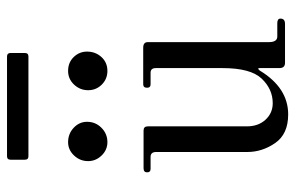

<svg xmlns="http://www.w3.org/2000/svg" viewBox="-167 -665 841 547"><g transform="rotate(-90 253.5 -391.5)"><path d="M82 -731Q72 -731 72 -741V-782Q72 -792 82 -792H366Q376 -792 376 -782V-741Q376 -731 366 -731ZM122 -506Q100 -506 84 -522.5Q68 -539 68 -561Q68 -584 84 -601Q100 -618 122 -618Q146 -618 163 -602Q180 -586 180 -564Q180 -540 163 -523Q146 -506 122 -506ZM325 -506Q302 -506 286 -522Q270 -538 270 -561Q270 -584 286 -601Q302 -618 325 -618Q349 -618 364.5 -602Q380 -586 380 -564Q380 -540 364.5 -523Q349 -506 325 -506ZM201 9Q145 9 119.5 -28Q94 -65 94 -107V-367Q94 -383 80 -383H46Q36 -383 36 -393Q36 -403 48 -403H155Q167 -403 167 -391V-109Q167 -76 186 -55.5Q205 -35 233 -35Q273 -35 303 -66.5Q333 -98 333 -178V-368Q333 -383 320 -383H287Q277 -383 277 -393Q277 -404 287 -404H391Q407 -404 407 -391V-46Q407 -22 423 -22H461Q474 -22 474 -13Q474 0 459 0H348Q333 0 333 -16V-72Q333 -79 329 -75L326 -72Q277 9 201 9Z"/></g></svg>

Font: HK Venetian
Style: Regular
Weight: 400
Designer: Alfredo Marco Pradil
Foundry: Alfredo Marco Pradil
Version: Version 1.000;PS 001.000;hotconv 1.0.88;makeotf.lib2.5.64775